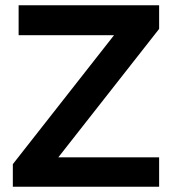

<svg xmlns="http://www.w3.org/2000/svg" viewBox="-20 -710 661 730"><path d="M585 -689.9V-600.1L201.7 -111.8H585V0H28.8V-85.9L413.6 -576.2H50.8V-689.9Z"/></svg>

Font: HK Grotesk Legacy
Style: Bold
Weight: 700
Designer: Alfredo Marco Pradil
Foundry: Hanken Design Co.
Version: Version 2.022;PS 002.022;hotconv 1.0.88;makeotf.lib2.5.64775